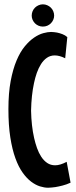

<svg xmlns="http://www.w3.org/2000/svg" viewBox="-20 -859 350 890"><path d="M307.1 -12.2Q288.1 -3.4 269.5 1.2Q251 5.9 236.3 8.3Q219.2 10.7 203.1 11.2Q185.5 11.2 165.3 4.9Q145 -1.5 124.5 -16.8Q104 -32.2 85 -58.8Q65.9 -85.4 51.3 -125.7Q36.6 -166 27.8 -222.2Q19 -278.3 19 -353Q19 -427.7 29.5 -483.4Q40 -539.1 56.9 -578.9Q73.7 -618.7 95 -644.3Q116.2 -669.9 138.2 -684.8Q160.2 -699.7 180.9 -705.3Q201.7 -710.9 216.8 -710.9Q231 -710.4 244.6 -708Q256.3 -705.6 269.3 -700.7Q282.2 -695.8 292 -687L282.2 -588.9Q268.6 -595.7 256.6 -598.9Q244.6 -602.1 233.9 -602.1Q213.4 -602.1 197.5 -591.1Q181.6 -580.1 170.2 -562Q158.7 -543.9 150.6 -521Q142.6 -498 137.7 -474.1Q125.5 -418 124 -346.2Q125.5 -274.9 138.2 -219.2Q143.6 -195.3 151.6 -172.6Q159.7 -149.9 171.4 -132.1Q183.1 -114.3 199 -103.5Q214.8 -92.8 235.8 -92.8Q258.8 -92.8 289.1 -108.9ZM231 -786.6Q231 -776.4 226.8 -767.1Q222.7 -757.8 215.6 -750.7Q208.5 -743.7 199 -739.7Q189.5 -735.8 178.7 -735.8Q168.5 -735.8 158.9 -739.7Q149.4 -743.7 142.3 -750.7Q135.3 -757.8 131.1 -767.1Q127 -776.4 127 -786.6Q127 -797.4 131.1 -807.1Q135.3 -816.9 142.3 -823.7Q149.4 -830.6 158.9 -834.7Q168.5 -838.9 178.7 -838.9Q189.5 -838.9 199 -834.7Q208.5 -830.6 215.6 -823.7Q222.7 -816.9 226.8 -807.1Q231 -797.4 231 -786.6Z"/></svg>

Font: Mouse Memoirs
Style: Regular
Weight: 400
Version: Version 1.000